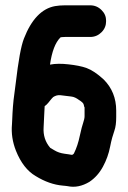

<svg xmlns="http://www.w3.org/2000/svg" viewBox="-20 -665 481 722"><path d="M148 -266C153 -269 158 -274 162 -279L170 -289C173 -293 177 -297 180 -300C188 -305 196 -308 207 -307C218 -306 232 -304 248 -302C258 -301 268 -296 277 -289C287 -283 294 -277 295 -271C296 -265 297 -262 298 -261V-228C298 -221 296 -213 293 -204C290 -195 285 -178 280 -154C275 -130 268 -108 258 -88C255 -84 252 -82 248 -83C244 -84 236 -85 222 -87C208 -89 196 -93 186 -99C176 -105 170 -108 169 -109C150 -131 142 -157 144 -186C145 -201 145 -214 146 -228C147 -242 147 -255 148 -266ZM168 -422C175 -471 188 -505 207 -524C208 -525 214 -526 224 -526H319C336 -526 350 -532 362 -544C374 -556 379 -570 379 -586C379 -602 374 -615 362 -627C350 -639 336 -645 319 -645H224C211 -645 198 -644 187 -642C137 -633 98 -592 70 -520C59 -492 49 -436 39 -351L31 -289C29 -272 28 -255 27 -239C26 -223 26 -209 25 -197C22 -164 27 -131 40 -98C58 -53 83 -21 114 -3C148 18 182 30 216 33C224 34 230 34 234 35C262 41 289 35 316 19C337 5 354 -14 367 -38C380 -62 389 -87 394 -113C399 -139 405 -159 410 -173C415 -187 417 -204 417 -225V-249C417 -296 401 -335 370 -366C346 -388 325 -402 306 -409C287 -416 264 -420 238 -423C212 -426 188 -426 168 -422Z"/></svg>

Font: AppleStorm
Style: Xbd
Weight: 800
Foundry: Cannot Into Space Fonts
Version: Version 1.01